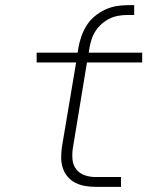

<svg xmlns="http://www.w3.org/2000/svg" viewBox="-20 -724 640 744"><path d="M350 0Q329 0 309 -3.5Q289 -7 271.5 -16Q254 -25 241.5 -40Q229 -55 223 -74Q217 -93 217 -113.5Q217 -134 220 -155L275 -482H122V-520H281L284 -540Q288 -562 295.5 -583.5Q303 -605 315.5 -625Q328 -645 346.5 -660.5Q365 -676 386 -686Q407 -696 429.5 -700Q452 -704 474 -704H500V-666H474Q457 -666 439.5 -663Q422 -660 406 -652.5Q390 -645 375.5 -632.5Q361 -620 351 -605Q341 -590 335.5 -573.5Q330 -557 327 -540L324 -520H531V-482H317L262 -148Q259 -127 261 -105.5Q263 -84 275.5 -68Q288 -52 308 -45Q328 -38 350 -38H449V0Z"/></svg>

Font: Iosevka SS04 XLt Ex Obl
Style: Regular
Weight: 200
Width: 7
Italic angle: -9°
Monospace: yes
Designer: Belleve Invis
Foundry: Belleve Invis
Version: Version 19.0.0; ttfautohint (v1.8.4)